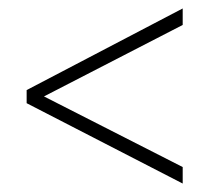

<svg xmlns="http://www.w3.org/2000/svg" viewBox="-20 -549 493 454"><path d="M43 -305 412 -115V-154L84 -321L412 -490V-529L43 -336Z"/></svg>

Font: Noto Sans Gurmukhi Condensed ExtraLight
Style: Regular
Weight: 200
Width: 3
Designer: Jelle Bosma - Monotype Design Team
Foundry: Monotype Imaging Inc.
Version: Version 2.004